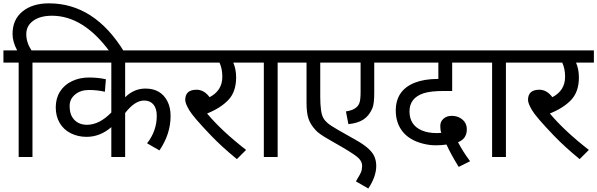

<svg xmlns="http://www.w3.org/2000/svg" viewBox="-20 -916 3484 1120"><path d="M273.4 -622.1V-550.8H169.4V0H88.9V-550.8H0V-622.1H80.1Q53.2 -672.4 53.2 -717.8Q53.2 -802.2 111.3 -849.1Q169.4 -896.5 265.6 -896.5Q530.8 -896.5 703.6 -614.7H620.1Q466.3 -824.2 283.2 -824.2Q214.4 -824.2 173.8 -794.9Q133.3 -765.6 133.3 -716.8Q133.3 -668 163.6 -622.1Z M837.9 -80.1Q894.5 -152.3 894.5 -240.2Q894.5 -283.2 875 -306.4Q855.5 -329.6 820.3 -329.6Q766.6 -329.6 710 -256.8V0H629.4V-174.3Q563.5 -117.7 484.9 -117.7Q435.5 -117.7 393.8 -138.2Q352.1 -158.7 328.6 -198Q305.2 -237.3 305.2 -289.8Q305.2 -342.3 330.1 -381.8Q355 -421.4 399.9 -442.6Q444.8 -463.9 498.5 -463.9Q552.2 -463.9 597.7 -453.6L591.8 -380.9Q546.9 -391.1 498.5 -391.1Q450.2 -391.1 418.2 -364.7Q386.2 -338.4 386.2 -298.1Q386.2 -257.8 400.4 -234.4Q428.2 -188.5 486.8 -188Q559.6 -188 629.4 -259.8V-550.8H258.8V-622.1H1035.6V-550.8H710V-348.6Q761.7 -399.4 828.1 -399.4Q918 -399.4 956.1 -326.2Q975.1 -290 975.1 -239.3Q975.1 -134.3 910.2 -38.6Z M1060.5 -333Q1060.5 -392.6 1126.5 -392.6Q1170.4 -392.6 1202.6 -349.1Q1276.9 -387.7 1276.9 -468.3Q1276.9 -515.6 1260.3 -550.8H1021V-622.1H1444.8V-550.8H1340.8Q1357.4 -512.2 1357.4 -464.4Q1357.4 -381.3 1312.7 -333.7Q1268.1 -286.1 1188 -253.9Q1272.9 -152.3 1415.5 -41.5L1361.8 12.2Q1272.9 -60.5 1210.4 -126Q1107.4 -233.4 1084 -273.2Q1060.5 -313 1060.5 -333Z M1703.6 -550.8H1599.6V0H1519V-550.8H1430.2V-622.1H1703.6Z M2256.8 -622.1V-550.8H2163.1V-380.4Q2163.6 -310.1 2151.9 -283.7Q2132.8 -239.7 2099.1 -218.3Q2065.4 -196.8 2012.2 -191.9L1998 -266.1Q2063.5 -275.4 2077.1 -316.9Q2083.5 -335.9 2083.5 -380.4V-550.8H1848.1V-352.5Q1848.1 -259.3 1865.7 -228.5Q1874.5 -212.4 1890.9 -198.2Q1907.2 -184.1 1948.7 -160.2L2058.6 -97.7Q2139.2 -52.7 2161.6 -7.8Q2174.3 17.6 2174.8 50.8Q2174.8 114.3 2128.4 183.6L2056.2 142.1Q2086.4 93.3 2089.4 77.6Q2092.3 62.5 2092.3 50.8Q2092.3 27.3 2072.5 7.3Q2052.7 -12.7 1978.5 -56.2L1892.1 -106Q1840.8 -135.3 1821.3 -156.7Q1790 -190.9 1779.1 -224.9Q1768.1 -258.8 1768.1 -315.9V-550.8H1689V-622.1Z M2445.3 -78.6Q2368.2 -98.6 2328.4 -148.7Q2288.6 -198.7 2288.6 -272Q2289.1 -389.6 2399.4 -433.6Q2454.6 -455.1 2532.2 -455.6H2537.1V-550.8H2242.2V-622.1H2776.4V-550.8H2617.7V-385.3H2569.3Q2492.2 -385.3 2451.7 -372.1Q2368.7 -345.2 2368.7 -265.6Q2369.1 -186 2440.4 -155.3Q2476.6 -139.6 2529.3 -139.6Q2539.6 -139.6 2554.2 -141.1Q2548.3 -156.2 2548.3 -181.6Q2548.3 -207 2567.1 -223.6Q2585.9 -240.2 2614.3 -240.2Q2642.6 -240.2 2663.1 -228.5Q2703.1 -205.6 2703.1 -161.6Q2703.1 -106.4 2651.9 -86.4Q2680.2 -31.7 2722.2 24.4L2655.8 57.6Q2610.4 -15.6 2584.5 -72.8Q2556.6 -68.4 2520.5 -68.4Q2484.4 -68.4 2445.3 -78.6Z M3035.2 -550.8H2931.2V0H2850.6V-550.8H2761.7V-622.1H3035.2Z M3060.1 -333Q3060.1 -392.6 3126 -392.6Q3169.9 -392.6 3202.1 -349.1Q3276.4 -387.7 3276.4 -468.3Q3276.4 -515.6 3259.8 -550.8H3020.5V-622.1H3444.3V-550.8H3340.3Q3356.9 -512.2 3356.9 -464.4Q3356.9 -381.3 3312.3 -333.7Q3267.6 -286.1 3187.5 -253.9Q3272.5 -152.3 3415 -41.5L3361.3 12.2Q3272.5 -60.5 3210 -126Q3106.9 -233.4 3083.5 -273.2Q3060.1 -313 3060.1 -333Z"/></svg>

Font: NotoSans
Style: Regular
Weight: 400
Designer: Monotype Design team
Foundry: Monotype Imaging Inc.
Version: Version 1.04